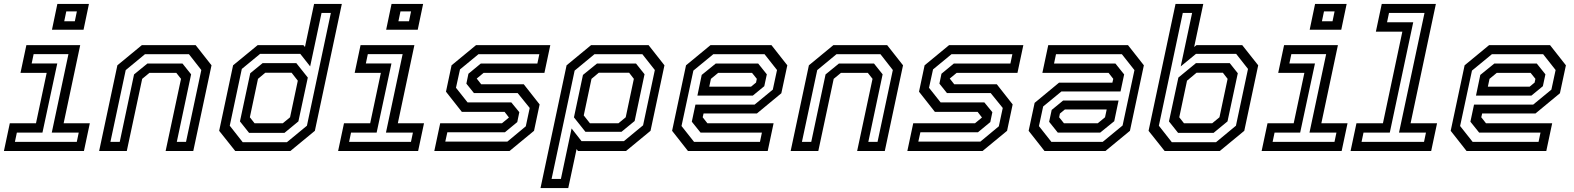

<svg xmlns="http://www.w3.org/2000/svg" viewBox="-22 -770 8024 979"><path d="M243 -618.5 270.5 -750H431.5L404 -618.5ZM305.5 -661.5H359.5L370 -712H316ZM-2 0 28 -141.5H161.5L216 -398.5H82.5L112.5 -540H387L302.5 -141.5H436L406 0ZM54 -46.5H369.5L379.5 -94H242L327 -494H149.5L139.5 -446.5H270L194.5 -94H64Z M483.5 0 576.5 -437 701.5 -540H975.5L1056.5 -437L963.5 0H822.5L901 -368L877 -398.5H740L703 -368L624.5 0ZM541 -46.5H588.5L661.5 -390.5L729.5 -446H908.5L952.5 -391L879.5 -46.5H926.5L1004.5 -413L941.5 -493.5H717L619 -412.5Z M1458.5 0H1177.5L1095.5 -103L1166.5 -437L1292 -540H1525L1533 -530.5L1579.5 -750H1721L1583.5 -103ZM1428.5 -92.5H1248L1201.5 -151L1254 -396.5L1317 -448H1489L1547.5 -374.5L1499.5 -151ZM1420 -141.5 1457 -172 1496.5 -358.5 1465 -399H1330.5L1293.5 -368L1252 -172L1276 -141.5ZM1441 -45 1543 -129 1665 -704H1617.5L1559.5 -431.5L1509 -495.5H1304.5L1211 -418.5L1149.5 -129L1215.5 -45Z M1947 -618.5 1974.5 -750H2135.5L2108 -618.5ZM2009.5 -661.5H2063.5L2074 -712H2020ZM1702 0 1732 -141.5H1865.5L1920 -398.5H1786.5L1816.5 -540H2091L2006.5 -141.5H2140L2110 0ZM1758 -46.5H2073.5L2083.5 -94H1946L2031 -494H1853.5L1843.5 -446.5H1974L1898.5 -94H1768Z M2192.5 0 2222.5 -141.5H2537.5L2574.5 -172L2574 -169.5L2551 -199.5H2333L2252 -302.5L2280.5 -437L2405.5 -540H2784L2754 -398.5H2444L2407 -368L2407.5 -371L2431.5 -340.5H2648.5L2729.5 -237.5L2701 -103L2576 0ZM2248.5 -48H2565L2659 -126L2679 -219.5L2617.5 -295.5H2394.5L2356 -343.5L2366.5 -394L2429.5 -446H2718L2728 -493.5H2417.5L2323.5 -416L2303 -322.5L2362 -248H2585L2626 -198L2615.5 -147.5L2552.5 -95.5H2259Z M2734 189 2867 -437 2992 -540H3285L3366 -437L3295 -103L3170 0H2925L2918 -10L2875.5 189ZM2790.5 142.5H2838L2892.5 -115L2943 -50.5H3159.5L3257 -131L3317 -413L3253.5 -493.5H3009L2908 -410ZM2986 -141.5H3131.5L3168.5 -172L3210 -368L3186 -399H3031L2994 -368L2954.5 -181.5ZM2963 -98 2904.5 -171.5 2950.5 -388 3022 -446H3221L3264.5 -391.5L3214 -153L3147 -98Z M3911.5 -540 3992.5 -437 3962 -294.5 3837.5 -191.5H3565.5L3561 -172L3585 -141.5H3922.5L3892.5 0H3486L3405 -103L3476 -437L3601 -540ZM3844 -446 3888 -391 3875 -330.5 3816.5 -282.5H3534L3556 -388L3627.5 -446ZM3876.5 -493.5H3615L3513.5 -410L3453 -127.5L3517 -46.5H3853L3863 -94H3550L3505.5 -149.5L3524 -236.5H3825.5L3918.5 -313L3940 -413ZM3812.5 -398.5H3640L3603 -368L3594.5 -328H3807.5L3833 -349L3837 -368Z M4009.5 0 4102.5 -437 4227.5 -540H4501.5L4582.5 -437L4489.5 0H4348.5L4427 -368L4403 -398.5H4266L4229 -368L4150.5 0ZM4067 -46.5H4114.5L4187.5 -390.5L4255.5 -446H4434.5L4478.5 -391L4405.5 -46.5H4452.5L4530.5 -413L4467.5 -493.5H4243L4145 -412.5Z M4604.5 0 4634.5 -141.5H4949.5L4986.5 -172L4986 -169.5L4963 -199.5H4745L4664 -302.5L4692.5 -437L4817.5 -540H5196L5166 -398.5H4856L4819 -368L4819.5 -371L4843.5 -340.5H5060.5L5141.5 -237.5L5113 -103L4988 0ZM4660.5 -48H4977L5071 -126L5091 -219.5L5029.5 -295.5H4806.5L4768 -343.5L4778.5 -394L4841.5 -446H5130L5140 -493.5H4829.5L4735.5 -416L4715 -322.5L4774 -248H4997L5038 -198L5027.5 -147.5L4964.5 -95.5H4671Z M5304 0 5223 -103 5253.5 -245.5 5378 -348.5H5650L5654.5 -368L5630.5 -398.5H5293L5323 -540H5729.5L5810.5 -437L5739.5 -103L5614.5 0ZM5371.5 -94 5327.5 -149 5340.5 -209.5 5399 -257.5H5681.5L5659.5 -152L5588 -94ZM5339 -46.5H5600.5L5702 -130L5762.5 -412.5L5698.5 -493.5H5362.5L5352.5 -446H5665.5L5710 -390.5L5691.5 -303.5H5390L5297 -227L5275.5 -127ZM5403 -141.5H5575.5L5612.5 -172L5621 -212H5408L5382.5 -191L5378.5 -172Z M5916.5 0 5834.5 -103 5972 -750H6113.5L6067 -530.5L6079 -540H6312L6393.5 -437L6322.5 -103L6197.5 0ZM5985 -92.5 5938.5 -151 5986.5 -374.5 6076 -448H6248.5L6289.5 -396.5L6237 -151L6166 -92.5ZM6015 -141.5H6159L6196 -172L6237.5 -368L6213.5 -399H6079L6030.5 -358.5L5991 -172ZM5953 -45H6178.5L6280 -129L6341.5 -418.5L6281 -495.5H6076.5L5998.5 -431.5L6056.5 -704H6009L5887 -129Z M6656 -618.5 6683.5 -750H6844.5L6817 -618.5ZM6718.5 -661.5H6772.5L6783 -712H6729ZM6411 0 6441 -141.5H6574.5L6629 -398.5H6495.5L6525.5 -540H6800L6715.5 -141.5H6849L6819 0ZM6467 -46.5H6782.5L6792.5 -94H6655L6740 -494H6562.5L6552.5 -446.5H6683L6607.5 -94H6477Z M6864.5 0 6894.5 -141.5H7029.5L7128.5 -608.5H6993.5L7023.5 -750H7299.5L7170.5 -141.5H7305.5L7275.5 0ZM6920.5 -46.5H7239L7249 -94H7111.5L7241.5 -704H7060.5L7050.5 -656.5H7184L7064.5 -94H6930.5Z M7881.5 -540 7962.5 -437 7932 -294.5 7807.5 -191.5H7535.5L7531 -172L7555 -141.5H7892.5L7862.5 0H7456L7375 -103L7446 -437L7571 -540ZM7814 -446 7858 -391 7845 -330.5 7786.5 -282.5H7504L7526 -388L7597.5 -446ZM7846.5 -493.5H7585L7483.5 -410L7423 -127.5L7487 -46.5H7823L7833 -94H7520L7475.5 -149.5L7494 -236.5H7795.5L7888.5 -313L7910 -413ZM7782.5 -398.5H7610L7573 -368L7564.5 -328H7777.5L7803 -349L7807 -368Z"/></svg>

Font: Tourney Medium
Style: Italic
Weight: 500
Italic angle: -12°
Version: Version 1.015